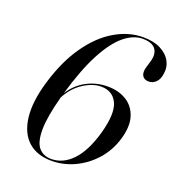

<svg xmlns="http://www.w3.org/2000/svg" viewBox="-130 -820 874 938"><g transform="rotate(20 306.5 -350.5)"><path d="M456 -711Q511.5 -711 548 -692Q584.5 -673 600.8 -642.8Q617 -612.5 611 -578Q607.5 -548.5 591.5 -532.5Q575.5 -516.5 554 -516.5Q530 -516.5 520.5 -533Q511 -549.5 519.5 -578.5L529.5 -612Q542 -653.5 523.8 -678.2Q505.5 -703 456 -703Q408.5 -703 361 -664.2Q313.5 -625.5 268.8 -541.5Q224 -457.5 184.5 -321.5Q217 -372.5 267.2 -399Q317.5 -425.5 376 -425.5Q432.5 -425.5 473.5 -400.2Q514.5 -375 529.8 -326.5Q545 -278 524.5 -208.5Q505 -143 461.8 -94Q418.5 -45 360.8 -17.5Q303 10 240.5 10Q164 10 118.2 -31.5Q72.5 -73 63 -151.5Q53.5 -230 86 -340Q122.5 -462.5 180.8 -545Q239 -627.5 310.2 -669.2Q381.5 -711 456 -711ZM345.5 -414Q301.5 -414 254 -383Q206.5 -352 177.5 -297Q147.5 -186 147 -120.5Q146.5 -55 170 -26.5Q193.5 2 236 2Q297 2 345.8 -49.2Q394.5 -100.5 424 -205Q453.5 -312.5 429.8 -363.2Q406 -414 345.5 -414Z"/></g></svg>

Font: Fraunces 144pt
Style: Italic
Weight: 400
Italic angle: -16°
Version: Version 1.000;[b76b70a41]